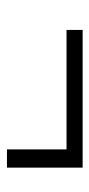

<svg xmlns="http://www.w3.org/2000/svg" viewBox="134 -512 267 576"><g transform="rotate(90 268.0 -223.5)"><path d="M427.7 -110.4V-289.1H69.3V-337.4H482.4V-110.4Z"/></g></svg>

Font: Elstob 18pt SemiBold
Style: Italic
Weight: 600
Italic angle: -20°
Designer: Peter S. Baker
Version: Version 1.015